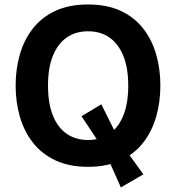

<svg xmlns="http://www.w3.org/2000/svg" viewBox="-20 -734 780 851"><path d="M615.5 38.7 513.2 -102.6 429.2 -271.6 341.3 -219 445.1 -62.2 515.7 96.7ZM370.2 -714.1Q286 -714.1 225.3 -685.8Q164.7 -657.4 125.7 -607.6Q86.6 -557.7 68 -492.7Q49.3 -427.7 49.3 -354.6Q49.3 -281.7 68.1 -216.6Q87 -151.5 126 -101.6Q165 -51.7 225.7 -23.2Q286.3 5.4 370.2 5.4Q454.2 5.4 514.8 -23.2Q575.5 -51.7 614.5 -101.6Q653.5 -151.5 672.2 -216.6Q690.8 -281.7 690.8 -354.6Q690.8 -427.7 672.2 -492.7Q653.5 -557.7 614.7 -607.6Q575.8 -657.4 515.2 -685.8Q454.5 -714.1 370.2 -714.1ZM370.2 -595.4Q424.8 -595.4 464.7 -568Q504.5 -540.5 526.4 -486.9Q548.4 -433.2 548.4 -354.6Q548.4 -276.4 526.8 -222.6Q505.2 -168.8 465.2 -141.1Q425.1 -113.5 370.2 -113.5Q315.5 -113.5 275.6 -141.1Q235.6 -168.8 214.2 -222.4Q192.8 -276 192.8 -354.6Q192.8 -433.2 214.5 -486.9Q236.3 -540.5 276.1 -568Q316 -595.4 370.2 -595.4Z"/></svg>

Font: Estedad-FD VF
Style: Regular
Weight: 100
Designer: Amin Abedi
Version: Version 7.3